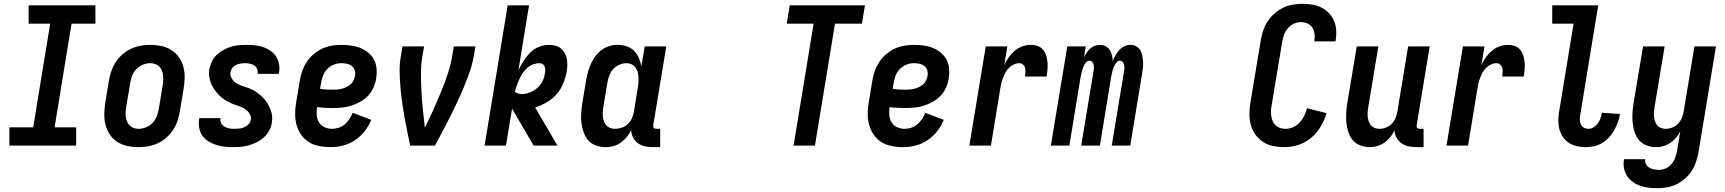

<svg xmlns="http://www.w3.org/2000/svg" viewBox="-20 -763 9040 1006"><path d="M379 0H29V-96H154L243 -639H130V-735H480V-639H355L266 -96H379Z M706 8Q676 8 647.5 2Q619 -4 595.5 -19Q572 -34 556.5 -56.5Q541 -79 533.5 -106.5Q526 -134 526.5 -163.5Q527 -193 531 -222L551 -342Q555 -367 564 -392Q573 -417 587.5 -439Q602 -461 623 -479Q644 -497 668 -508Q692 -519 717 -523.5Q742 -528 767 -528Q797 -528 825.5 -522Q854 -516 877.5 -501Q901 -486 917 -463.5Q933 -441 940.5 -413.5Q948 -386 947.5 -356.5Q947 -327 942 -298L922 -178Q918 -153 909.5 -128Q901 -103 886 -81Q871 -59 850.5 -41Q830 -23 806 -12Q782 -1 756.5 3.5Q731 8 706 8ZM706 -88Q725 -88 745 -96Q765 -104 779.5 -119.5Q794 -135 801.5 -154.5Q809 -174 812 -193L832 -313Q834 -327 835 -340.5Q836 -354 834.5 -367.5Q833 -381 828.5 -393Q824 -405 815 -414Q806 -423 793.5 -427.5Q781 -432 767 -432Q748 -432 728.5 -424Q709 -416 694 -400.5Q679 -385 672 -365.5Q665 -346 662 -327L642 -207Q640 -193 638.5 -179.5Q637 -166 639 -152.5Q641 -139 645.5 -127Q650 -115 659 -106Q668 -97 680 -92.5Q692 -88 706 -88Z M1201 8Q1178 8 1155.5 5.5Q1133 3 1112 -4Q1091 -11 1072 -22.5Q1053 -34 1040.5 -51.5Q1028 -69 1024 -91.5Q1020 -114 1023 -137L1025 -144H1136L1135 -142Q1133 -128 1139.5 -116.5Q1146 -105 1157.5 -98.5Q1169 -92 1182.5 -90Q1196 -88 1209 -88Q1222 -88 1235 -89.5Q1248 -91 1260.5 -96.5Q1273 -102 1282.5 -112Q1292 -122 1294 -135Q1297 -151 1289 -165Q1281 -179 1268.5 -188.5Q1256 -198 1241 -203.5Q1226 -209 1211.5 -214Q1197 -219 1182.5 -226Q1168 -233 1155.5 -241.5Q1143 -250 1132 -260.5Q1121 -271 1111.5 -283Q1102 -295 1094 -309Q1086 -323 1081.5 -338Q1077 -353 1075.5 -369Q1074 -385 1077 -402Q1081 -422 1090.5 -441.5Q1100 -461 1116 -476Q1132 -491 1151 -501.5Q1170 -512 1190 -518Q1210 -524 1230.5 -526Q1251 -528 1272 -528Q1294 -528 1316.5 -525.5Q1339 -523 1359.5 -516Q1380 -509 1397.5 -497Q1415 -485 1426.5 -467Q1438 -449 1442 -427.5Q1446 -406 1442 -383L1441 -376H1330V-378Q1332 -391 1327 -402.5Q1322 -414 1311.5 -420.5Q1301 -427 1288.5 -429.5Q1276 -432 1264 -432Q1252 -432 1240.5 -430Q1229 -428 1217.5 -423Q1206 -418 1198 -408Q1190 -398 1188 -386Q1185 -369 1192.5 -355Q1200 -341 1212.5 -331.5Q1225 -322 1239.5 -316.5Q1254 -311 1269.5 -306Q1285 -301 1299 -294.5Q1313 -288 1325.5 -279Q1338 -270 1349.5 -259.5Q1361 -249 1370.5 -237Q1380 -225 1387 -211.5Q1394 -198 1399.5 -183Q1405 -168 1406 -151.5Q1407 -135 1404 -118Q1401 -98 1390 -78Q1379 -58 1362.5 -43Q1346 -28 1326 -18Q1306 -8 1285 -2Q1264 4 1243 6Q1222 8 1201 8Z M1712 8Q1682 8 1653 2.5Q1624 -3 1600 -17.5Q1576 -32 1559.5 -55Q1543 -78 1535 -105Q1527 -132 1526.5 -162Q1526 -192 1531 -222L1551 -342Q1555 -367 1564 -392Q1573 -417 1587.5 -439Q1602 -461 1623 -479Q1644 -497 1668 -508Q1692 -519 1717 -523.5Q1742 -528 1767 -528Q1793 -528 1819 -524.5Q1845 -521 1867.5 -512Q1890 -503 1909 -487.5Q1928 -472 1939.5 -450.5Q1951 -429 1953 -403Q1955 -377 1951 -351Q1947 -327 1936.5 -303.5Q1926 -280 1908.5 -261.5Q1891 -243 1868 -230Q1845 -217 1821 -209.5Q1797 -202 1772.5 -199.5Q1748 -197 1724 -197Q1703 -197 1682.5 -198Q1662 -199 1641 -202Q1638 -181 1639.5 -160Q1641 -139 1651.5 -122Q1662 -105 1680.5 -96.5Q1699 -88 1721 -88Q1738 -88 1755.5 -94Q1773 -100 1787 -112Q1801 -124 1811 -139.5Q1821 -155 1828 -172L1925 -135Q1912 -103 1890.5 -75.5Q1869 -48 1840 -28.5Q1811 -9 1778 -0.5Q1745 8 1712 8ZM1724 -293Q1736 -293 1748.5 -294Q1761 -295 1773 -298.5Q1785 -302 1796.5 -307.5Q1808 -313 1818 -322Q1828 -331 1833 -342.5Q1838 -354 1840 -366Q1843 -381 1838.5 -395Q1834 -409 1823 -417.5Q1812 -426 1797 -429Q1782 -432 1767 -432Q1748 -432 1728.5 -424Q1709 -416 1694 -400.5Q1679 -385 1672 -365.5Q1665 -346 1662 -327L1657 -298Q1674 -295 1690.5 -294Q1707 -293 1724 -293Z M2129 0Q2121 -38 2113.5 -76Q2106 -114 2099 -152.5Q2092 -191 2086.5 -230Q2081 -269 2078 -308Q2075 -347 2074 -387Q2073 -427 2080 -468L2089 -520H2202L2193 -468Q2185 -420 2185.5 -372.5Q2186 -325 2188.5 -278.5Q2191 -232 2196 -185.5Q2201 -139 2206 -94Q2229 -139 2249.5 -185.5Q2270 -232 2289.5 -278.5Q2309 -325 2325 -372.5Q2341 -420 2349 -468L2358 -520H2471L2462 -468Q2455 -427 2441 -387Q2427 -347 2411 -308Q2395 -269 2376.5 -230Q2358 -191 2339 -152.5Q2320 -114 2299.5 -76Q2279 -38 2259 0Z M2901 0H2776L2663 -194L2631 0H2519L2640 -735H2752L2696 -393Q2707 -418 2722 -442Q2737 -466 2756.5 -486Q2776 -506 2802.5 -517Q2829 -528 2855 -528Q2872 -528 2889 -524Q2906 -520 2918 -510Q2930 -500 2938.5 -485.5Q2947 -471 2950 -454.5Q2953 -438 2952.5 -421Q2952 -404 2949 -386Q2943 -355 2930.5 -324.5Q2918 -294 2896 -269Q2874 -244 2844.5 -227Q2815 -210 2784 -200ZM2714 -270Q2734 -270 2755.5 -278.5Q2777 -287 2794.5 -301.5Q2812 -316 2822 -336.5Q2832 -357 2835 -378Q2837 -387 2837 -396.5Q2837 -406 2834 -414Q2831 -422 2823.5 -427Q2816 -432 2806 -432Q2790 -432 2773 -425.5Q2756 -419 2742.5 -407Q2729 -395 2718.5 -379.5Q2708 -364 2701 -348Q2694 -332 2688 -315.5Q2682 -299 2678 -282Q2685 -276 2694.5 -273Q2704 -270 2714 -270Z M3439 8H3403Q3382 8 3361.5 4Q3341 0 3324 -11.5Q3307 -23 3297.5 -41.5Q3288 -60 3287 -81Q3278 -62 3264 -45Q3250 -28 3232.5 -15.5Q3215 -3 3194.5 2.5Q3174 8 3154 8Q3127 8 3103 -0.5Q3079 -9 3063 -27Q3047 -45 3038.5 -68.5Q3030 -92 3026.5 -117.5Q3023 -143 3025 -169.5Q3027 -196 3031 -222L3051 -342Q3055 -364 3060.5 -385.5Q3066 -407 3075.5 -427.5Q3085 -448 3098.5 -467Q3112 -486 3130.5 -500Q3149 -514 3171 -521Q3193 -528 3214 -528Q3239 -528 3262.5 -520.5Q3286 -513 3302 -497Q3318 -481 3327.5 -459Q3337 -437 3340 -414L3358 -520H3471L3403 -108Q3402 -104 3402.5 -100Q3403 -96 3405.5 -93Q3408 -90 3411.5 -89Q3415 -88 3419 -88H3439ZM3202 -88Q3220 -88 3238 -94Q3256 -100 3270 -113.5Q3284 -127 3291.5 -144.5Q3299 -162 3302 -180L3321 -300Q3324 -314 3325 -328.5Q3326 -343 3325.5 -357Q3325 -371 3321.5 -384.5Q3318 -398 3310 -409Q3302 -420 3289.5 -426Q3277 -432 3263 -432Q3244 -432 3224.5 -423.5Q3205 -415 3191.5 -399.5Q3178 -384 3171.5 -365Q3165 -346 3162 -327L3142 -207Q3140 -193 3138.5 -179.5Q3137 -166 3138.5 -153Q3140 -140 3144.5 -128Q3149 -116 3157 -106.5Q3165 -97 3177 -92.5Q3189 -88 3202 -88Z M4138 0 4243 -639H4102L4118 -735H4512L4496 -639H4355L4250 0Z M4712 8Q4682 8 4653 2.5Q4624 -3 4600 -17.5Q4576 -32 4559.5 -55Q4543 -78 4535 -105Q4527 -132 4526.5 -162Q4526 -192 4531 -222L4551 -342Q4555 -367 4564 -392Q4573 -417 4587.5 -439Q4602 -461 4623 -479Q4644 -497 4668 -508Q4692 -519 4717 -523.5Q4742 -528 4767 -528Q4793 -528 4819 -524.5Q4845 -521 4867.5 -512Q4890 -503 4909 -487.5Q4928 -472 4939.5 -450.5Q4951 -429 4953 -403Q4955 -377 4951 -351Q4947 -327 4936.5 -303.5Q4926 -280 4908.5 -261.5Q4891 -243 4868 -230Q4845 -217 4821 -209.5Q4797 -202 4772.5 -199.5Q4748 -197 4724 -197Q4703 -197 4682.5 -198Q4662 -199 4641 -202Q4638 -181 4639.5 -160Q4641 -139 4651.5 -122Q4662 -105 4680.5 -96.5Q4699 -88 4721 -88Q4738 -88 4755.5 -94Q4773 -100 4787 -112Q4801 -124 4811 -139.5Q4821 -155 4828 -172L4925 -135Q4912 -103 4890.5 -75.5Q4869 -48 4840 -28.5Q4811 -9 4778 -0.5Q4745 8 4712 8ZM4724 -293Q4736 -293 4748.5 -294Q4761 -295 4773 -298.5Q4785 -302 4796.5 -307.5Q4808 -313 4818 -322Q4828 -331 4833 -342.5Q4838 -354 4840 -366Q4843 -381 4838.5 -395Q4834 -409 4823 -417.5Q4812 -426 4797 -429Q4782 -432 4767 -432Q4748 -432 4728.5 -424Q4709 -416 4694 -400.5Q4679 -385 4672 -365.5Q4665 -346 4662 -327L4657 -298Q4674 -295 4690.5 -294Q4707 -293 4724 -293Z M5059 0 5145 -520H5258L5242 -422Q5251 -442 5264.5 -461.5Q5278 -481 5296 -496.5Q5314 -512 5336.5 -520Q5359 -528 5381 -528Q5400 -528 5417 -522Q5434 -516 5445 -502.5Q5456 -489 5461.5 -472Q5467 -455 5468.5 -436.5Q5470 -418 5468.5 -399.5Q5467 -381 5464 -362H5351Q5352 -373 5353 -384.5Q5354 -396 5351.5 -406.5Q5349 -417 5340.5 -424.5Q5332 -432 5321 -432Q5307 -432 5292.5 -425.5Q5278 -419 5267 -408Q5256 -397 5248.5 -383.5Q5241 -370 5235.5 -355.5Q5230 -341 5226.5 -326.5Q5223 -312 5221 -298L5172 0Z M5486 0 5572 -520H5669L5660 -464Q5667 -476 5674.5 -488Q5682 -500 5692.5 -509Q5703 -518 5716.5 -523Q5730 -528 5743 -528Q5760 -528 5773.5 -520.5Q5787 -513 5795 -500.5Q5803 -488 5806.5 -473Q5810 -458 5810 -442Q5815 -457 5824 -472.5Q5833 -488 5844.5 -500.5Q5856 -513 5871.5 -520.5Q5887 -528 5903 -528Q5919 -528 5933 -520.5Q5947 -513 5954.5 -500Q5962 -487 5965 -471.5Q5968 -456 5969 -440.5Q5970 -425 5968.5 -408.5Q5967 -392 5964 -376L5902 0H5805L5870 -392Q5871 -400 5871.5 -408.5Q5872 -417 5869.5 -425Q5867 -433 5861.5 -439Q5856 -445 5848 -445Q5839 -445 5832.5 -438.5Q5826 -432 5822 -424.5Q5818 -417 5814.5 -409Q5811 -401 5809 -392.5Q5807 -384 5805.5 -376Q5804 -368 5802 -360L5743 0H5645L5710 -392Q5711 -400 5711.5 -408.5Q5712 -417 5710 -425Q5708 -433 5702.5 -439Q5697 -445 5688 -445Q5680 -445 5673 -438.5Q5666 -432 5662 -424.5Q5658 -417 5655 -409Q5652 -401 5649.5 -392.5Q5647 -384 5645.5 -376Q5644 -368 5642 -360L5583 0Z M6709 8Q6679 8 6650 2Q6621 -4 6597.5 -19.5Q6574 -35 6557.5 -58Q6541 -81 6533.5 -109Q6526 -137 6526.5 -167Q6527 -197 6532 -228L6586 -552Q6590 -578 6598.5 -603Q6607 -628 6621.5 -650.5Q6636 -673 6657 -691.5Q6678 -710 6702 -722Q6726 -734 6752.5 -738.5Q6779 -743 6804 -743Q6830 -743 6855 -739Q6880 -735 6902.5 -724Q6925 -713 6942 -695.5Q6959 -678 6969 -655.5Q6979 -633 6981 -607.5Q6983 -582 6979 -555L6977 -546H6866L6867 -551Q6870 -569 6867.5 -587Q6865 -605 6856 -619Q6847 -633 6830.5 -640Q6814 -647 6796 -647Q6776 -647 6757 -637.5Q6738 -628 6725 -611.5Q6712 -595 6706 -575.5Q6700 -556 6697 -537L6643 -212Q6640 -197 6639.5 -182.5Q6639 -168 6641 -154Q6643 -140 6649 -127Q6655 -114 6665 -105Q6675 -96 6688.5 -92Q6702 -88 6717 -88Q6737 -88 6756.5 -97Q6776 -106 6790.5 -122Q6805 -138 6814 -157Q6823 -176 6828 -196L6931 -170Q6920 -134 6900 -100Q6880 -66 6849.5 -40.5Q6819 -15 6782 -3.5Q6745 8 6709 8Z M7439 8H7403Q7382 8 7361.5 4Q7341 0 7324.5 -11.5Q7308 -23 7297.5 -41Q7287 -59 7287 -80Q7278 -62 7265 -45.5Q7252 -29 7234.5 -16.5Q7217 -4 7197 2Q7177 8 7158 8Q7132 8 7108 -1Q7084 -10 7068.5 -28Q7053 -46 7045 -70Q7037 -94 7034.5 -119Q7032 -144 7033.5 -170Q7035 -196 7039 -222L7089 -520H7202L7150 -207Q7148 -194 7146.5 -180.5Q7145 -167 7146 -154Q7147 -141 7151 -129Q7155 -117 7162.5 -107.5Q7170 -98 7181.5 -93Q7193 -88 7206 -88Q7224 -88 7241.5 -94.5Q7259 -101 7272 -114.5Q7285 -128 7292 -145Q7299 -162 7302 -180L7358 -520H7471L7403 -108Q7402 -104 7402.5 -100Q7403 -96 7405.5 -93Q7408 -90 7411.5 -89Q7415 -88 7419 -88H7439Z M7559 0 7645 -520H7758L7742 -422Q7751 -442 7764.5 -461.5Q7778 -481 7796 -496.5Q7814 -512 7836.5 -520Q7859 -528 7881 -528Q7900 -528 7917 -522Q7934 -516 7945 -502.5Q7956 -489 7961.5 -472Q7967 -455 7968.5 -436.5Q7970 -418 7968.5 -399.5Q7967 -381 7964 -362H7851Q7852 -373 7853 -384.5Q7854 -396 7851.5 -406.5Q7849 -417 7840.5 -424.5Q7832 -432 7821 -432Q7807 -432 7792.5 -425.5Q7778 -419 7767 -408Q7756 -397 7748.5 -383.5Q7741 -370 7735.5 -355.5Q7730 -341 7726.5 -326.5Q7723 -312 7721 -298L7672 0Z M8289 8Q8265 8 8242.5 3Q8220 -2 8201 -14Q8182 -26 8169.5 -44.5Q8157 -63 8151 -84.5Q8145 -106 8145 -130Q8145 -154 8149 -178L8225 -639H8113V-735H8354L8260 -162Q8257 -149 8257.5 -136Q8258 -123 8263 -111.5Q8268 -100 8279 -94Q8290 -88 8303 -88Q8317 -88 8330.5 -96.5Q8344 -105 8352.5 -117.5Q8361 -130 8366 -144Q8371 -158 8373 -172L8468 -166Q8465 -144 8457 -122.5Q8449 -101 8438 -81Q8427 -61 8411 -43.5Q8395 -26 8375 -14Q8355 -2 8333 3Q8311 8 8289 8Z M8666 223Q8642 223 8619 220.5Q8596 218 8574.5 210.5Q8553 203 8535 190Q8517 177 8505 159Q8493 141 8489 118Q8485 95 8489 72V71H8600Q8598 85 8604.5 97Q8611 109 8622 115.5Q8633 122 8646.5 124.5Q8660 127 8674 127Q8692 127 8710.5 118Q8729 109 8741 93Q8753 77 8759 58.5Q8765 40 8768 22L8784 -75Q8775 -57 8762 -41.5Q8749 -26 8732 -14.5Q8715 -3 8696 2.5Q8677 8 8658 8Q8632 8 8608 -1Q8584 -10 8568.5 -28Q8553 -46 8545 -70Q8537 -94 8534.5 -119Q8532 -144 8533.5 -170Q8535 -196 8539 -222L8589 -520H8702L8650 -207Q8648 -194 8646.5 -180.5Q8645 -167 8646 -154Q8647 -141 8651 -129Q8655 -117 8662.5 -107.5Q8670 -98 8681.5 -93Q8693 -88 8706 -88Q8724 -88 8741.5 -94.5Q8759 -101 8772 -114.5Q8785 -128 8792 -145Q8799 -162 8802 -180L8858 -520H8971L8879 37Q8874 62 8866 86.5Q8858 111 8843.5 133Q8829 155 8808.5 173Q8788 191 8764.5 202.5Q8741 214 8716 218.5Q8691 223 8666 223Z"/></svg>

Font: Iosevka Term Curly
Style: Bold Italic
Weight: 700
Italic angle: -9°
Designer: Belleve Invis
Foundry: Belleve Invis
Version: Version 32.3.0